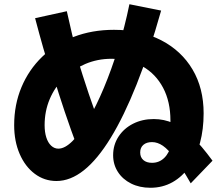

<svg xmlns="http://www.w3.org/2000/svg" viewBox="-20 -833 1040 908"><path d="M691 55Q640 55 600 35Q560 15 537.5 -20Q515 -55 515 -99Q515 -148 540.5 -187Q566 -226 609.5 -248Q653 -270 707 -270Q756 -270 799.5 -250.5Q843 -231 888 -187.5Q933 -144 985 -73L882 34Q839 -41 807.5 -83.5Q776 -126 750.5 -143.5Q725 -161 699 -161Q673 -161 658 -148Q643 -135 643 -112Q643 -89 658 -76Q673 -63 699 -63Q733 -63 757 -86.5Q781 -110 791 -153H777Q781 -173 783.5 -204.5Q786 -236 786 -263Q786 -352 751.5 -417.5Q717 -483 654.5 -519Q592 -555 507 -555Q441 -555 383.5 -530.5Q326 -506 282.5 -463.5Q239 -421 215 -364Q191 -307 191 -241Q191 -208 199 -183Q207 -158 222 -144Q237 -130 256 -130Q287 -130 323 -166Q359 -202 397 -266.5Q435 -331 471 -417Q507 -503 538.5 -604Q570 -705 592 -813L742 -783Q686 -584 626 -433.5Q566 -283 503.5 -181Q441 -79 377 -28Q313 23 247 23Q190 23 144.5 -11Q99 -45 73 -105Q47 -165 47 -241Q47 -338 81.5 -420.5Q116 -503 179 -564Q242 -625 328.5 -658.5Q415 -692 519 -692Q647 -692 742.5 -642.5Q838 -593 890.5 -504.5Q943 -416 943 -297Q943 -222 926 -158Q909 -94 876 -46Q843 2 796 28.5Q749 55 691 55ZM348 -131Q315 -219 286 -305Q257 -391 230 -481L225 -477Q204 -538 185 -604.5Q166 -671 146 -747L296 -780Q309 -720 321.5 -668.5Q334 -617 349 -569L343 -567Q370 -478 400 -388.5Q430 -299 468 -200Z"/></svg>

Font: M PLUS 1 Thin ExtraBold
Style: Regular
Weight: 800
Version: Version 1.001